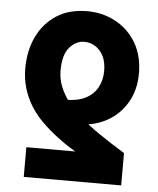

<svg xmlns="http://www.w3.org/2000/svg" viewBox="-52 -755 659 799"><g transform="rotate(5 278.0 -355.0)"><path d="M280 -710Q346 -710 400 -680.5Q454 -651 485.5 -597.5Q517 -544 517 -470Q517 -402 487 -350Q457 -298 406 -269Q355 -240 293 -239L222 -335Q273 -335 306 -352Q339 -369 355.5 -399.5Q372 -430 372 -468Q372 -506 359 -531Q346 -556 325 -569Q304 -582 280 -582Q245 -582 218 -551.5Q191 -521 191 -454Q191 -421 203 -389.5Q215 -358 238.5 -327Q262 -296 297.5 -265Q333 -234 380 -202Q427 -170 484 -135V0H77V-124H281Q239 -149 202.5 -177Q166 -205 136.5 -234.5Q107 -264 86.5 -298Q66 -332 55 -370Q44 -408 44 -450Q44 -526 72.5 -584.5Q101 -643 153.5 -676.5Q206 -710 280 -710Z"/></g></svg>

Font: Source Sans 3 ExtraLight ExtraBold
Style: Regular
Weight: 800
Version: Version 3.052;hotconv 1.1.0;makeotfexe 2.6.0